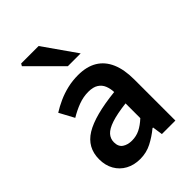

<svg xmlns="http://www.w3.org/2000/svg" viewBox="-220 -844 956 956"><g transform="rotate(-45 258.0 -366.0)"><path d="M192 12Q149 12 116 -6Q83 -24 64.5 -56.5Q46 -89 46 -132Q46 -215 115.5 -257.5Q185 -300 336 -316Q335 -341 326.5 -362Q318 -383 298.5 -395.5Q279 -408 246 -408Q210 -408 175.5 -395Q141 -382 108 -362L66 -440Q93 -457 125 -471.5Q157 -486 193 -494.5Q229 -503 268 -503Q329 -503 369.5 -478.5Q410 -454 430.5 -406.5Q451 -359 451 -290V0H356L348 -54H344Q310 -26 273 -7Q236 12 192 12ZM228 -82Q258 -82 283.5 -94.5Q309 -107 336 -132V-236Q269 -228 230 -215Q191 -202 174.5 -183.5Q158 -165 158 -140Q158 -109 178 -95.5Q198 -82 228 -82ZM264 -570 102 -732 109 -744H232L354 -570Z"/></g></svg>

Font: Source Sans 3 SemiBold
Style: Regular
Weight: 600
Designer: Paul D. Hunt
Foundry: Adobe
Version: Version 3.046;hotconv 1.0.118;makeotfexe 2.5.65603